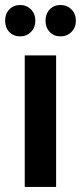

<svg xmlns="http://www.w3.org/2000/svg" viewBox="-28 -739 320 759"><path d="M210.9 -595.2Q185.1 -595.2 168.5 -612.8Q151.9 -630.4 151.9 -657.2Q151.9 -684.1 168.5 -701.7Q185.1 -719.2 210.9 -719.2Q237.3 -719.2 254.6 -701.7Q272 -684.1 272 -657.2Q272 -630.4 254.6 -612.8Q237.3 -595.2 210.9 -595.2ZM51.8 -595.2Q25.4 -595.2 8.8 -612.5Q-7.8 -629.9 -7.8 -657.2Q-7.8 -684.6 8.8 -701.9Q25.4 -719.2 51.8 -719.2Q77.1 -719.2 94.5 -701.7Q111.8 -684.1 111.8 -657.2Q111.8 -630.4 94.5 -612.8Q77.1 -595.2 51.8 -595.2ZM69.8 0V-520H193.8V0Z"/></svg>

Font: Fixel Text SemiBold
Style: Regular
Weight: 600
Width: 4
Designer: AlfaBravo + MacPaw
Foundry: Kyrylo Tkachov, Marchela Mozhyna, Serhii Makarenko, Maria Weinstein, Zakhar Kryvoshyya
Version: Version 1.211